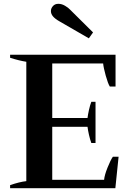

<svg xmlns="http://www.w3.org/2000/svg" viewBox="-20 -987 684 1007"><path d="M247 -929Q247 -943 257.5 -955Q268 -967 286 -967Q304 -967 321.5 -956.5Q339 -946 347 -937L468 -817L446 -786L292 -875Q269 -888 258 -901Q247 -914 247 -929ZM602 -165 585 0H33V-16Q82 -33 118 -37V-663Q80 -669 33 -684V-700H586V-533H556Q546 -549 534.5 -590.5Q523 -632 521 -654H254V-368H439Q441 -385 446.5 -410Q452 -435 459 -453H481V-237H459Q452 -256 446.5 -280.5Q441 -305 439 -322H254V-44H526Q528 -68 544 -108Q560 -148 572 -165Z"/></svg>

Font: Trirong SemiBold
Style: Regular
Weight: 600
Designer: Katatrad Team
Foundry: CadsonDemak
Version: Version 1.000